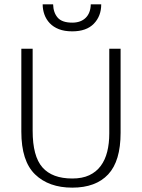

<svg xmlns="http://www.w3.org/2000/svg" viewBox="-20 -854 652 882"><path d="M78 -630H130V-253Q130 -136 175 -85Q220 -34 312 -34Q358 -34 390 -49Q422 -64 442.5 -91.5Q463 -119 472.5 -157Q482 -195 482 -241V-630H534V-244Q534 -114 477 -53Q420 8 312 8Q204 8 141 -53Q78 -114 78 -249ZM224 -834Q225 -796 245 -773Q265 -750 312 -750Q351 -750 373.5 -772Q396 -794 397 -834H445Q445 -780 411 -745Q377 -710 312 -710Q276 -710 250.5 -720Q225 -730 208.5 -747.5Q192 -765 184 -787.5Q176 -810 176 -834Z"/></svg>

Font: Mukta Malar ExtraLight
Style: Regular
Weight: 275
Designer: Aadarsh Rajan, Girish Dalvi, Yashodeep Gholap
Foundry: Ek Type
Version: Version 2.538;PS 1.000;hotconv 16.6.51;makeotf.lib2.5.65220;